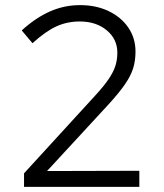

<svg xmlns="http://www.w3.org/2000/svg" viewBox="-20 -731 640 751"><path d="M74 0V-53L354 -359Q387 -395 405.5 -422.5Q424 -450 431.5 -474Q439 -498 439 -525Q439 -578 397.5 -612.5Q356 -647 292 -647Q243 -647 201 -628Q159 -609 107 -562L65 -612Q120 -662 176 -686.5Q232 -711 293 -711Q356 -711 405 -687.5Q454 -664 482 -623Q510 -582 510 -529Q510 -494 501 -464.5Q492 -435 469 -401.5Q446 -368 403 -321L164 -62L525 -63V0Z"/></svg>

Font: Red Hat Mono VF Light
Style: Regular
Weight: 300
Monospace: yes
Designer: Pentagram, MCKL
Foundry: Pentagram, MCKL
Version: Version 1.023